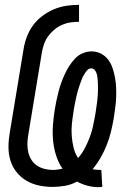

<svg xmlns="http://www.w3.org/2000/svg" viewBox="-20 -763 540 792"><path d="M387 9Q363 9 340.5 3Q318 -3 298 -14Q274 -1 248 3.5Q222 8 197 8Q168 8 140 2Q112 -4 88.5 -18Q65 -32 48 -53.5Q31 -75 23 -101Q15 -127 15 -156Q15 -185 20 -214L77 -559Q81 -585 90.5 -610.5Q100 -636 116 -658Q132 -680 154.5 -697Q177 -714 202 -724.5Q227 -735 253 -739Q279 -743 306 -743V-673Q288 -673 270.5 -670.5Q253 -668 236 -660.5Q219 -653 204.5 -641Q190 -629 179 -614Q168 -599 162 -582Q156 -565 153 -548L96 -203Q93 -185 93 -167.5Q93 -150 97 -133.5Q101 -117 110 -103Q119 -89 132.5 -80Q146 -71 163 -66.5Q180 -62 198 -62Q208 -62 218 -63.5Q228 -65 238 -67Q221 -92 211.5 -121.5Q202 -151 199 -183Q196 -215 198.5 -247.5Q201 -280 206 -312Q209 -331 213 -349Q217 -367 221.5 -385Q226 -403 232.5 -421Q239 -439 247 -456.5Q255 -474 265.5 -490.5Q276 -507 289.5 -521.5Q303 -536 321.5 -543.5Q340 -551 358 -551Q379 -551 397 -541.5Q415 -532 426.5 -516.5Q438 -501 444.5 -481.5Q451 -462 454.5 -442Q458 -422 459 -401Q460 -380 459 -358.5Q458 -337 455 -316Q452 -295 449 -274Q444 -246 437.5 -219Q431 -192 420.5 -165.5Q410 -139 395.5 -113.5Q381 -88 362 -65Q368 -64 375.5 -63Q383 -62 390 -62Q392 -62 394 -62Q396 -62 398 -62L402 8Q398 8 394.5 8.5Q391 9 387 9ZM302 -111Q318 -129 329.5 -151Q341 -173 349.5 -195Q358 -217 363 -239.5Q368 -262 372 -285Q374 -294 375 -303Q376 -312 377.5 -320.5Q379 -329 380 -338Q381 -347 382 -356Q383 -365 383.5 -373.5Q384 -382 384 -391Q384 -400 384 -408.5Q384 -417 383.5 -426Q383 -435 382 -443.5Q381 -452 378.5 -460Q376 -468 370.5 -474.5Q365 -481 356 -481Q346 -481 339 -472.5Q332 -464 326.5 -455Q321 -446 317.5 -436.5Q314 -427 310.5 -417.5Q307 -408 304 -398.5Q301 -389 298.5 -379Q296 -369 294 -359.5Q292 -350 290 -340Q288 -330 286 -320.5Q284 -311 283 -301Q279 -276 276.5 -251Q274 -226 276 -201.5Q278 -177 283.5 -154Q289 -131 302 -111Z"/></svg>

Font: Iosevka Curly Oblique
Style: Regular
Weight: 400
Italic angle: -9°
Monospace: yes
Designer: Belleve Invis
Foundry: Belleve Invis
Version: Version 11.1.0; ttfautohint (v1.8.3)